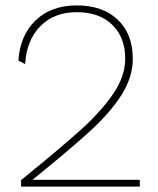

<svg xmlns="http://www.w3.org/2000/svg" viewBox="-20 -690 583 710"><path d="M58 -24Q207 -145 281.5 -212.5Q356 -280 399.5 -344.5Q443 -409 443 -473Q443 -552 395 -598.5Q347 -645 264 -645Q180 -645 129 -593Q78 -541 73 -453L48 -466Q54 -559 111.5 -614.5Q169 -670 264 -670Q360 -670 415.5 -617Q471 -564 471 -473Q471 -405 430 -340Q389 -275 314.5 -206.5Q240 -138 101 -26V-25H142H497V0H58Z"/></svg>

Font: Work Sans ExtraLight
Style: Regular
Weight: 280
Designer: Wei Huang
Foundry: Wei Huang
Version: Version 1.500